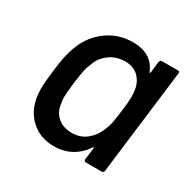

<svg xmlns="http://www.w3.org/2000/svg" viewBox="-123 -643 780 777"><g transform="rotate(30 267.5 -254.5)"><path d="M427 -509H501Q511 -509 509 -499L449 -10Q449 -6 446 -3Q443 0 438 0H365Q356 0 356 -10L363 -66Q364 -69 362 -69.5Q360 -70 359 -67Q307 8 219 8Q155 8 112 -31Q69 -70 60 -135Q58 -157 58 -168Q58 -196 65 -254Q70 -297 76.5 -327Q83 -357 94 -383Q117 -442 169 -479.5Q221 -517 288 -517Q376 -517 405 -446Q406 -443 407.5 -443.5Q409 -444 410 -447L416 -499Q418 -509 427 -509ZM386 -253Q392 -295 392 -324Q392 -334 390 -352Q385 -388 361.5 -411Q338 -434 299 -434Q258 -434 226.5 -411Q195 -388 183 -351Q176 -336 172 -318Q168 -300 162 -255Q156 -203 156 -186Q156 -172 159 -158Q162 -121 188 -98Q214 -75 255 -75Q295 -75 323.5 -98.5Q352 -122 366 -158Q373 -174 377 -192.5Q381 -211 386 -253Z"/></g></svg>

Font: Barlow Medium
Style: Italic
Weight: 500
Italic angle: -7°
Designer: Jeremy Tribby
Foundry: Tribby Type
Version: Version 1.408